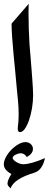

<svg xmlns="http://www.w3.org/2000/svg" viewBox="-27 -718 269 1017"><path d="M125 -697.8 124 -651.9Q124 -606 125.5 -563.7Q127 -521.5 129.4 -481.9Q129.9 -476.6 131.3 -458.3Q132.8 -439.9 135 -414.6Q137.2 -389.2 139.4 -359.4Q141.6 -329.6 143.8 -301.8Q146 -273.9 147.2 -250.5Q148.4 -227.1 148.4 -214.4Q148.4 -180.2 142.6 -145.3Q136.7 -110.4 127 -82Q117.2 -53.7 104.7 -35.9Q92.3 -18.1 78.6 -18.1Q66.9 -18.1 66.9 -37.6Q66.9 -39.6 67.4 -43.2Q67.9 -46.9 67.9 -48.3V-50.8Q70.3 -66.9 71 -82.3Q71.8 -97.7 71.8 -113.3Q71.8 -146.5 68.6 -180.7Q65.4 -214.8 61.5 -254.4Q58.6 -289.6 54 -335.7Q49.3 -381.8 44.9 -429.4Q40.5 -477.1 37.4 -520.3Q34.2 -563.5 34.2 -592.8ZM115.2 113.8Q102.1 93.8 83 93.8Q76.7 93.8 69.1 95.9Q61.5 98.1 54.9 101.6Q48.3 105 44.2 109.4Q40 113.8 40 118.2Q40 123.5 45.7 129.4Q51.3 135.3 59.8 140.4Q68.4 145.5 77.9 148.7Q87.4 151.9 95.2 151.9Q136.2 151.9 210.9 119.6L209.5 127Q194.8 184.6 154.8 196.8Q46.4 229.5 29.3 279.3Q12.7 266.1 12.7 254.9Q12.7 236.3 33.2 203.6Q-6.8 181.6 -6.8 152.8Q-6.8 134.8 4.4 114Q15.6 93.3 32.7 75.7Q49.8 58.1 70.1 46.4Q90.3 34.7 107.9 34.7Q124.5 34.7 136 45.2Q147.5 55.7 147.5 70.8Q147.5 95.7 115.2 113.8Z"/></svg>

Font: XB Niloofar
Style: Bold
Weight: 700
Designer: Behnam
Foundry: Irmug
Version: Version 7.201 2008